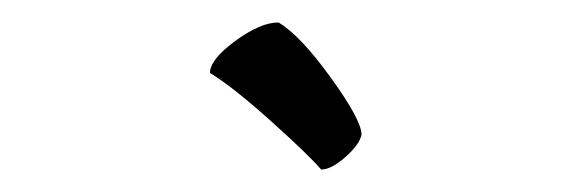

<svg xmlns="http://www.w3.org/2000/svg" viewBox="-20 -639 524 171"><path d="M266 -488Q256 -500 221.5 -531Q187 -562 167 -574Q167 -586 189.5 -602.5Q212 -619 228 -619Q247 -608 274.5 -570Q302 -532 302 -519Q300 -510 287.5 -499Q275 -488 266 -488Z"/></svg>

Font: Bubblegum Sans
Style: Regular
Weight: 400
Designer: Angel Koziupa and Alejandro Paul
Foundry: Angel Koziupa and Alejandro Paul
Version: Version 1.001